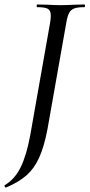

<svg xmlns="http://www.w3.org/2000/svg" viewBox="-49 -645 400 858"><path d="M282 -607Q267 -601 259.5 -586.5Q252 -572 247 -542L163 -67Q148 11 126 59.5Q104 108 69.5 138.5Q35 169 -22 193H-23Q-26 193 -28 188.5Q-30 184 -27 182Q18 155 44 101Q70 47 86 -40L175 -544Q178 -562 178 -575Q178 -598 165 -605.5Q152 -613 117 -613Q115 -613 115 -619Q115 -625 117 -625L160 -624Q198 -622 221 -622Q249 -622 287 -624L328 -625Q331 -625 331 -619Q331 -613 328 -613Q297 -613 282 -607Z"/></svg>

Font: CormorantInfant-MediumItalic
Style: Italic
Weight: 500
Italic angle: -10°
Designer: Christian Thalmann (Catharsis Fonts)
Foundry: Catharsis Fonts
Version: Version 3.303